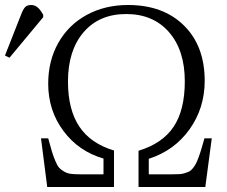

<svg xmlns="http://www.w3.org/2000/svg" viewBox="-122 -748 909 768"><path d="M66.9 0 42 -194.8H70.8Q80.1 -160.6 85.7 -141.8Q91.3 -123 99.4 -104Q107.4 -85 114.7 -76.9Q122.1 -68.8 134.3 -61.8Q146.5 -54.7 160.9 -52.7Q175.3 -50.8 196.8 -50.8H292V-113.8Q192.4 -142.6 131.6 -224.4Q70.8 -306.2 70.8 -413.1Q70.8 -504.9 111.3 -576.7Q151.9 -648.4 224.6 -688.2Q297.4 -728 390.1 -728Q530.8 -728 613.8 -646Q696.8 -564 696.8 -424.8Q696.8 -315.4 636 -230.5Q575.2 -145.5 473.1 -112.8V-50.8H568.8Q585.4 -50.8 596.4 -51.5Q607.4 -52.2 618.2 -55.7Q628.9 -59.1 635.5 -62.5Q642.1 -65.9 649.4 -75Q656.7 -84 661.4 -92.8Q666 -101.6 672.4 -118.7Q678.7 -135.7 683.3 -151.6Q688 -167.5 695.8 -194.8H725.1L699.2 0H432.1V-145Q527.3 -173.8 572.3 -240.7Q617.2 -307.6 617.2 -422.9Q617.2 -546.9 554 -619.4Q490.7 -691.9 382.8 -691.9Q274.9 -691.9 212.4 -619.1Q149.9 -546.4 149.9 -421.9Q149.9 -309.6 195.3 -241.7Q240.7 -173.8 334 -146V0ZM-84 -517.1 -102.1 -525.9 -39.1 -686Q-30.3 -710 -22 -719Q-13.7 -728 2 -728Q16.6 -728 27.6 -719.2Q38.6 -710.4 50.8 -689V-679.2Z"/></svg>

Font: Literata Light
Style: Regular
Weight: 300
Designer: Latin by Veronika Burian and Jose Scaglione. Greek by Irene Vlachou. Cyrillic by Vera Evstafieva.
Foundry: TypeTogether
Version: Version 3.021